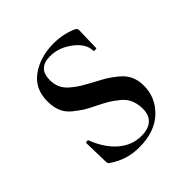

<svg xmlns="http://www.w3.org/2000/svg" viewBox="-123 -486 585 585"><g transform="rotate(-45 169.0 -193.5)"><path d="M104 -327Q104 -309 110.5 -294.5Q117 -280 132 -267.5Q147 -255 158.5 -248Q170 -241 192 -229Q219 -215 230.5 -208Q242 -201 260.5 -186Q279 -171 287 -153Q295 -135 295 -112Q295 -61 257 -25Q219 11 152 11Q98 11 55 -19Q49 -22 49 -30L47 -112Q47 -115 52 -115.5Q57 -116 58 -113Q77 -64 109 -36.5Q141 -9 181 -9Q212 -9 228 -24Q244 -39 243 -69Q242 -89 235 -104.5Q228 -120 212.5 -132.5Q197 -145 185.5 -152Q174 -159 152 -170Q127 -182 115 -189.5Q103 -197 85.5 -211Q68 -225 60.5 -243.5Q53 -262 53 -286Q53 -341 93.5 -369.5Q134 -398 191 -398Q231 -398 266 -383Q275 -379 275 -372Q275 -362 274 -336.5Q273 -311 273 -296Q273 -294 267 -294Q261 -294 261 -296Q261 -327 227.5 -352.5Q194 -378 156 -378Q104 -378 104 -327Z"/></g></svg>

Font: Cormorant Garamond Book
Style: Regular
Weight: 500
Designer: Christian Thalmann (Catharsis Fonts)
Version: Version 1.000;PS 002.000;hotconv 1.0.88;makeotf.lib2.5.64775